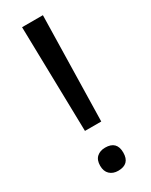

<svg xmlns="http://www.w3.org/2000/svg" viewBox="-192 -755 632 806"><g transform="rotate(-30 124.5 -352.0)"><path d="M165 -205H86L75 -714H176ZM68 -46Q68 -74 83.5 -88Q99 -102 124 -102Q180 -102 180 -46Q180 10 124 10Q99 10 83.5 -4.5Q68 -19 68 -46Z"/></g></svg>

Font: Noto Sans Thai Looped UI Condensed
Style: Regular
Weight: 400
Width: 3
Designer: Cadson Demak Team
Foundry: Cadson Demak Co., Ltd.
Version: Version 1.000; ttfautohint (v1.8.4.7-5d5b)